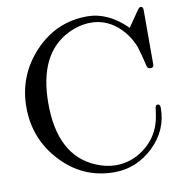

<svg xmlns="http://www.w3.org/2000/svg" viewBox="-79 -753 810 849"><g transform="rotate(-10 326.0 -329.0)"><path d="M618.7 -417Q618.7 -404.3 603.5 -404.3Q590.3 -404.3 587.4 -419.9Q581.5 -449.2 564.5 -506.8Q539.6 -568.8 492.7 -606.9Q441.9 -648.4 378.4 -648.4Q327.6 -648.4 277.3 -624Q131.8 -553.2 131.8 -328.1Q131.8 -95.7 289.1 -28.3Q335.9 -8.3 379.4 -8.3Q447.8 -8.3 504.4 -49.8Q561 -91.3 582 -156.2Q590.3 -181.6 595.2 -224.6Q597.2 -240.7 606.4 -240.7Q618.2 -240.7 618.2 -223.6Q618.2 -123.5 543 -51.3Q467.8 21 367.2 21Q226.6 21 128.9 -84Q33.2 -187 33.2 -328.6Q33.2 -469.7 128.9 -573.2Q227.1 -678.7 367.2 -678.7Q461.4 -678.7 544.4 -596.2L592.8 -666.5Q601.1 -678.7 607.9 -678.7Q618.7 -678.7 618.7 -662.6Z"/></g></svg>

Font: Kurinto Book Core
Style: Regular
Weight: 400
Designer: Kurinto was developed by Clint Goss from a range of fonts that are compatible with the SIL Open Font License Version 1.1
Foundry: Clinton F. Goss
Version: Version 2.196; July 25, 2020